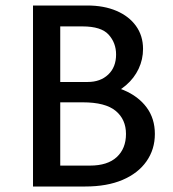

<svg xmlns="http://www.w3.org/2000/svg" viewBox="-20 -678 629 698"><path d="M287 -313 305 -373Q376 -373 429.5 -350.5Q483 -328 513 -287.5Q543 -247 543 -191Q543 -135 512.5 -91.5Q482 -48 425.5 -24Q369 0 290 0H100V-658H297Q358 -658 403.5 -638.5Q449 -619 474.5 -583.5Q500 -548 500 -500Q500 -462 484 -428Q468 -394 438.5 -368.5Q409 -343 370.5 -328Q332 -313 287 -313ZM167 -380H299Q345 -380 373.5 -407Q402 -434 402 -480Q402 -522 375 -552Q348 -582 280 -582H199V-76H307Q371 -76 404.5 -107Q438 -138 438 -191Q438 -244 400.5 -275Q363 -306 281 -306H167Z"/></svg>

Font: Ysabeau Office SemiBold
Style: Regular
Weight: 600
Designer: Christian Thalmann (Catharsis Fonts)
Version: Version 2.001;gftools[0.9.30]; featfreeze: tnum,lnum,ss02